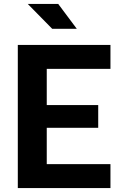

<svg xmlns="http://www.w3.org/2000/svg" viewBox="-20 -959 660 979"><path d="M70.8 0V-730H218.4V0ZM543.2 0H145V-122.1H543.2ZM480.8 -307.4H157.5V-423.2H480.8ZM145 -607.9V-730H543.2V-607.9ZM246.2 -812.1 121.4 -939H276.8L371.6 -812.1Z"/></svg>

Font: Monaspace Neon Var ExtraLight
Style: Regular
Weight: 200
Designer: Riley Cran and the Lettermatic Team
Version: Version 1.200 (Monaspace Neon Var)